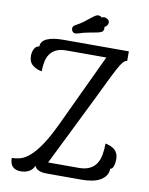

<svg xmlns="http://www.w3.org/2000/svg" viewBox="-105 -1065 896 1154"><g transform="rotate(10 343.0 -488.0)"><path d="M246 -749Q210 -749 186 -737.5Q162 -726 148 -706Q134 -686 128.5 -658.5Q123 -631 123 -600Q93 -604 68 -623Q43 -642 43 -681Q43 -706 54 -725Q65 -744 83 -744Q83 -777 118.5 -793Q154 -809 217 -809H618V-750Q606 -750 593.5 -736Q581 -722 563.5 -689.5Q546 -657 520.5 -604.5Q495 -552 457 -474L256 -67H443Q482 -67 508 -79.5Q534 -92 549 -114.5Q564 -137 570 -169Q576 -201 576 -239Q591 -236 605.5 -230.5Q620 -225 631.5 -215.5Q643 -206 649.5 -191Q656 -176 656 -155Q656 -134 649.5 -114.5Q643 -95 630 -95Q630 -71 618 -53Q606 -35 585 -23Q564 -11 535 -5.5Q506 0 472 0H267Q258 0 246 -0.5Q234 -1 221.5 -4.5Q209 -8 199 -15Q189 -22 185 -35Q175 -10 153 2Q131 14 103 14Q36 14 36 -56Q63 -56 90 -64Q117 -72 146.5 -98Q176 -124 209 -172.5Q242 -221 281 -303L491 -749ZM421 -981Q428 -985 437 -985Q448 -985 458.5 -977.5Q469 -970 469 -958Q469 -949 463 -940.5Q457 -932 448 -928Q449 -926 449 -921Q449 -904 440 -898Q431 -892 412.5 -888Q394 -884 364.5 -879Q335 -874 294 -861Q288 -859 284 -859Q270 -859 264 -868Q258 -877 258 -885Q258 -899 272 -907Q300 -922 319.5 -936.5Q339 -951 353.5 -963Q368 -975 379 -982.5Q390 -990 401 -990Q406 -990 411.5 -988Q417 -986 421 -981Z"/></g></svg>

Font: Milonga
Style: Regular
Weight: 400
Designer: Pablo Impallari, Brenda Gallo, Rodrigo Fuenzalida
Foundry: Pablo Impallari, Brenda Gallo, Rodrigo Fuenzalida
Version: Version 1.000; ttfautohint (v0.93) -l 8 -r 50 -G 200 -x 14 -